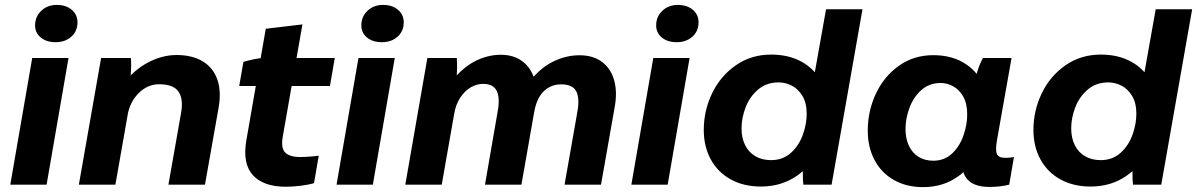

<svg xmlns="http://www.w3.org/2000/svg" viewBox="-20 -758 4913 788"><path d="M112.2 -520H261.2L171.2 0H22.2ZM124 -653.6Q124 -690 149.5 -713.9Q175 -737.8 212.6 -737.8Q251.4 -737.8 274.7 -717.6Q298 -697.4 298 -666.5Q298 -629.6 272.4 -607.2Q246.8 -584.8 208.6 -584.8Q170.4 -584.8 147.2 -604.1Q124 -623.3 124 -653.6Z M395 -520H517Q518.4 -507 518.3 -493.3Q518.2 -479.6 517.4 -464.8Q516.8 -449.6 514.4 -423L524 -400.6L453.6 0H303.6ZM704.4 -532.2Q769.2 -532.2 812.1 -506.2Q855 -480.2 872 -431.5Q889 -382.8 877 -315L821.2 0H671.2L723.6 -297.2Q733 -352.6 712.2 -382.4Q691.4 -412.2 633 -412.2Q586 -412.2 549.6 -376.3Q513.2 -340.4 503.2 -284.4L478 -405Q527.6 -469.8 586.4 -501Q645.2 -532.2 704.4 -532.2Z M991 -181.8 1070.8 -640 1221.2 -657.8 1140.8 -199Q1132 -150.2 1150.5 -131.9Q1169 -113.6 1210.8 -113.6Q1228.4 -113.6 1251 -115.2Q1273.6 -116.8 1288.2 -119.2L1268.8 -6.4Q1246.4 0.4 1214.1 4.4Q1181.8 8.4 1153 8.4Q1061.4 8.4 1018 -39Q974.6 -86.4 991 -181.8ZM1065 -520H1354L1334.2 -405H961.8L979 -504Q1000.6 -510.4 1023.8 -515.2Q1047 -520 1065 -520Z M1451.2 -520H1600.2L1510.2 0H1361.2ZM1463 -653.6Q1463 -690 1488.5 -713.9Q1514 -737.8 1551.6 -737.8Q1590.4 -737.8 1613.7 -717.6Q1637 -697.4 1637 -666.5Q1637 -629.6 1611.4 -607.2Q1585.8 -584.8 1547.6 -584.8Q1509.4 -584.8 1486.2 -604.1Q1463 -623.3 1463 -653.6Z M1734 -520H1854.8Q1856.6 -499 1855.8 -473.4Q1855 -447.8 1852.2 -419.8L1834.6 -424.8Q1877 -479.6 1928.8 -506.4Q1980.6 -533.2 2035.6 -533.2Q2088 -533.2 2123.8 -506.5Q2159.6 -479.8 2173.7 -432.4Q2187.8 -385 2177 -324.2L2120 0H1970.4L2022.8 -302Q2032.6 -356.8 2018.5 -385.3Q2004.4 -413.8 1962.6 -413.8Q1937 -413.8 1912.6 -399.8Q1888.2 -385.8 1869.3 -357.8Q1850.4 -329.8 1843.6 -288.4L1793 0H1643.4ZM2282.8 -411.8Q2241 -411.8 2211.5 -383.2Q2182 -354.6 2172.2 -296.4L2150.4 -418.4Q2192.8 -476 2246.8 -503.6Q2300.8 -531.2 2358.6 -531.2Q2414.6 -531.2 2451 -503.7Q2487.4 -476.2 2500.7 -428.2Q2514 -380.2 2502.8 -318.6L2446.6 0H2297L2349.8 -300Q2359.6 -355.2 2344.9 -383.5Q2330.2 -411.8 2282.8 -411.8Z M2661.2 -520H2810.2L2720.2 0H2571.2ZM2673 -653.6Q2673 -690 2698.5 -713.9Q2724 -737.8 2761.6 -737.8Q2800.4 -737.8 2823.7 -717.6Q2847 -697.4 2847 -666.5Q2847 -629.6 2821.4 -607.2Q2795.8 -584.8 2757.6 -584.8Q2719.4 -584.8 2696.2 -604.1Q2673 -623.3 2673 -653.6Z M3279 -112 3336.8 -407.6H3314.6L3370.2 -720H3519.8L3393 0H3277Q3274.6 -17.6 3274.9 -54.1Q3275.2 -90.6 3279 -112ZM3379 -304.6Q3379 -220.8 3345.2 -149.4Q3311.4 -78 3248.6 -35.2Q3185.8 7.6 3102.6 7.6Q3032.8 7.6 2979.7 -21.4Q2926.6 -50.4 2897.5 -103.2Q2868.4 -156 2868.4 -224.6Q2868.4 -304.2 2902.7 -375.3Q2937 -446.4 3000.2 -490.2Q3063.4 -534 3145 -534Q3216.8 -534 3269.8 -504.7Q3322.8 -475.4 3350.9 -423.1Q3379 -370.8 3379 -304.6ZM3023.4 -231.2Q3023.4 -191.6 3038.2 -162.1Q3053 -132.6 3080.3 -116.7Q3107.6 -100.8 3144.6 -100.8Q3193.2 -100.8 3226.3 -130.9Q3259.4 -161 3275.1 -205.3Q3290.8 -249.6 3290.8 -290.8Q3290.8 -335.6 3273.3 -364.4Q3255.8 -393.2 3229.7 -406.5Q3203.6 -419.8 3175.4 -419.8Q3125.8 -419.8 3091.3 -390.4Q3056.8 -361 3040.1 -317.4Q3023.4 -273.8 3023.4 -231.2Z M3931.2 -166.6 3950.4 -165.2 3982.2 -430.8Q3984.4 -438.8 3987.2 -450.2Q3997.2 -489 4014.2 -520H4131.6L4071.8 -182.8Q4064.6 -141.4 4071.6 -125.8Q4078.6 -110.2 4106.2 -110.2Q4125.6 -110.2 4141.4 -113.6L4122 -0.2Q4086 9.2 4040.8 9.2Q3966 9.2 3941.1 -34.6Q3916.2 -78.4 3931.2 -166.6ZM4037.8 -302.2Q4037.8 -219 4004.6 -147.3Q3971.4 -75.6 3910.4 -32.8Q3849.4 10 3768.6 10Q3700.6 10 3649.1 -19Q3597.6 -48 3569.5 -100.8Q3541.4 -153.6 3541.4 -222.2Q3541.4 -301.8 3574.5 -372.9Q3607.6 -444 3668.9 -487.8Q3730.2 -531.6 3810.4 -531.6Q3880.4 -531.6 3931.9 -502.3Q3983.4 -473 4010.6 -420.7Q4037.8 -368.4 4037.8 -302.2ZM3696.4 -228.8Q3696.4 -189.2 3710.3 -159.7Q3724.2 -130.2 3749.8 -114.3Q3775.4 -98.4 3810.6 -98.4Q3856.8 -98.4 3888.1 -128.5Q3919.4 -158.6 3934.5 -202.9Q3949.6 -247.2 3949.6 -288.4Q3949.6 -333.2 3933 -362Q3916.4 -390.8 3891.5 -404.1Q3866.6 -417.4 3840.8 -417.4Q3793.4 -417.4 3760.9 -388Q3728.4 -358.6 3712.4 -314.8Q3696.4 -271 3696.4 -228.8Z M4632 -112 4689.8 -407.6H4667.6L4723.2 -720H4872.8L4746 0H4630Q4627.6 -17.6 4627.9 -54.1Q4628.2 -90.6 4632 -112ZM4732 -304.6Q4732 -220.8 4698.2 -149.4Q4664.4 -78 4601.6 -35.2Q4538.8 7.6 4455.6 7.6Q4385.8 7.6 4332.7 -21.4Q4279.6 -50.4 4250.5 -103.2Q4221.4 -156 4221.4 -224.6Q4221.4 -304.2 4255.7 -375.3Q4290 -446.4 4353.2 -490.2Q4416.4 -534 4498 -534Q4569.8 -534 4622.8 -504.7Q4675.8 -475.4 4703.9 -423.1Q4732 -370.8 4732 -304.6ZM4376.4 -231.2Q4376.4 -191.6 4391.2 -162.1Q4406 -132.6 4433.3 -116.7Q4460.6 -100.8 4497.6 -100.8Q4546.2 -100.8 4579.3 -130.9Q4612.4 -161 4628.1 -205.3Q4643.8 -249.6 4643.8 -290.8Q4643.8 -335.6 4626.3 -364.4Q4608.8 -393.2 4582.7 -406.5Q4556.6 -419.8 4528.4 -419.8Q4478.8 -419.8 4444.3 -390.4Q4409.8 -361 4393.1 -317.4Q4376.4 -273.8 4376.4 -231.2Z"/></svg>

Font: Fixel Italic Variable 20240409 Display Thin
Style: Italic
Weight: 100
Italic angle: -10°
Designer: AlfaBravo + MacPaw
Foundry: Kyrylo Tkachov, Marchela Mozhyna, Serhii Makarenko, Maria Weinstein, Zakhar Kryvoshyya
Version: Version 1.211;Glyphs 3.2 (3225)